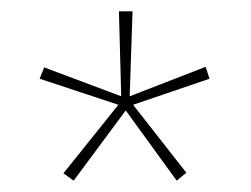

<svg xmlns="http://www.w3.org/2000/svg" viewBox="-20 -779 443 339"><path d="M214 -759H190L194 -609L58 -660L50 -640L189 -594L92 -473L110 -460L202 -584L292 -460L309 -474L215 -594L350 -640L343 -661L209 -609Z"/></svg>

Font: Noto Sans Arabic UI Cn Th
Style: Regular
Weight: 100
Width: 3
Designer: Monotype Design Team, Nadine Chahine and Nizar Qandah
Foundry: Monotype Imaging Inc.
Version: Version 2.010